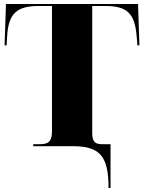

<svg xmlns="http://www.w3.org/2000/svg" viewBox="-20 -734 722 964"><path d="M525 210H535V-10H491C453 -10 443 -28 443 -69V-704H506C618 -704 656 -668 666 -554L670 -506H680L673 -714H10L3 -506H13L16 -554C23 -668 65 -704 177 -704H241V-74C241 -18 217 -10 179 -10H147V0H345C482 0 525 50 525 210Z"/></svg>

Font: Noto Serif Display Black
Style: Regular
Weight: 900
Designer: Monotype Design Team
Foundry: Monotype Imaging Inc.
Version: Version 2.009